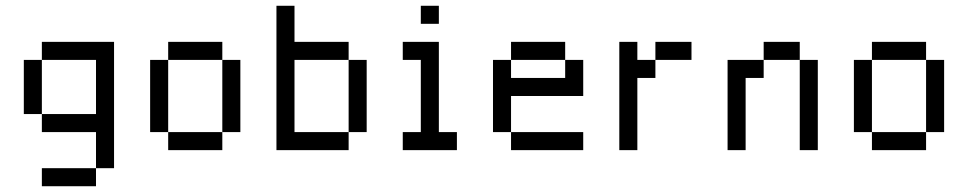

<svg xmlns="http://www.w3.org/2000/svg" viewBox="-20 -520 3352 665"><path d="M125 -375V-312.5H312.5V-125H125V-62.5H312.5V62.5H375V-375ZM312.5 62.5H125V125H312.5ZM125 -125V-312.5H62.5V-125Z M562.5 -375V-312.5H750V-375ZM750 -312.5V-62.5H812.5V-312.5ZM750 -62.5H562.5V0H750ZM562.5 -62.5V-312.5H500V-62.5Z M937.5 -500V0H1187.5V-62.5H1000V-312.5H1187.5V-375H1000V-500ZM1187.5 -312.5V-62.5H1250V-312.5Z M1437.5 -500V-437.5H1500V-500ZM1375 -375V-312.5H1437.5V-62.5H1375V0H1562.5V-62.5H1500V-375Z M1750 -375V-312.5H1937.5V-375ZM1937.5 -312.5V-250H1750V-312.5H1687.5V-62.5H1750V-187.5H2000V-312.5ZM1750 -62.5V0H2000V-62.5Z M2125 -375V0H2187.5V-250H2250V-312.5H2187.5V-375ZM2250 -312.5H2375V-375H2250Z M2625 -375V-312.5H2750V-375ZM2750 -312.5V0H2812.5V-312.5ZM2625 -312.5H2500V0H2562.5V-250H2625Z M3000 -375V-312.5H3187.5V-375ZM3187.5 -312.5V-62.5H3250V-312.5ZM3187.5 -62.5H3000V0H3187.5ZM3000 -62.5V-312.5H2937.5V-62.5Z"/></svg>

Font: Medodica
Style: Regular
Weight: 400
Version: Version 001.000